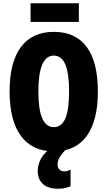

<svg xmlns="http://www.w3.org/2000/svg" viewBox="-20 -921 661 1181"><path d="M582 -358Q582 -178 513 -84Q444 10 311 10Q179 10 109 -84.5Q39 -179 39 -359Q39 -538 108.5 -631.5Q178 -725 311 -725Q445 -725 513.5 -632Q582 -539 582 -358ZM216 -358Q216 -139 311 -139Q359 -139 382 -192.5Q405 -246 405 -358Q405 -471 381.5 -525Q358 -579 311 -579Q216 -579 216 -358ZM465 -901V-786H168V-901ZM334 93Q334 109 345 121Q356 133 375 133Q389 133 398 129.5Q407 126 414 122V225Q402 230 383 235Q364 240 339 240Q275 240 243.5 210.5Q212 181 212 129Q212 95 231 57Q250 19 301 -17L384 0Q353 33 343.5 52.5Q334 72 334 93Z"/></svg>

Font: Noto Sans ExtraCondensed Black
Style: Regular
Weight: 900
Width: 2
Designer: Monotype Design Team
Foundry: Monotype Imaging Inc.
Version: Version 2.013; ttfautohint (v1.8.4.7-5d5b)